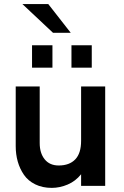

<svg xmlns="http://www.w3.org/2000/svg" viewBox="-20 -912 607 942"><path d="M240.2 -751 89.8 -892.1H216.8L327.1 -751ZM137.2 -580.1V-689.9H237.3V-580.1ZM330.6 -580.1V-689.9H430.2V-580.1ZM233.9 9.8Q188 9.8 152.8 -7.6Q117.7 -24.9 97.4 -54.4Q77.1 -84 67.1 -119.4Q57.1 -154.8 57.1 -194.8V-487.8H174.8V-210Q174.8 -160.6 199.2 -130.4Q223.6 -100.1 268.1 -100.1Q320.3 -100.1 349.1 -129.9Q377.9 -159.7 377.9 -221.2V-487.8H496.1V0H377.9V-57.1Q350.6 -22.9 312 -6.6Q273.4 9.8 233.9 9.8Z"/></svg>

Font: HK Grotesk Legacy
Style: Bold
Weight: 700
Designer: Alfredo Marco Pradil
Foundry: Hanken Design Co.
Version: Version 2.022;PS 002.022;hotconv 1.0.88;makeotf.lib2.5.64775